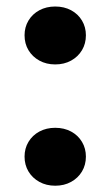

<svg xmlns="http://www.w3.org/2000/svg" viewBox="-20 -574 348 599"><path d="M56.6 0ZM248 -85.4Q248 -59.6 235.8 -39.1Q223.6 -18.6 201.9 -6.6Q180.2 5.4 152.3 5.4Q124.5 5.4 102.8 -6.6Q81.1 -18.6 68.8 -39.1Q56.6 -59.6 56.6 -85.4Q56.6 -110.8 68.8 -131.3Q81.1 -151.9 102.8 -163.6Q124.5 -175.3 152.3 -175.3Q180.2 -175.3 201.9 -163.6Q223.6 -151.9 235.8 -131.3Q248 -110.8 248 -85.4ZM248 -463.9Q248 -438 235.8 -417.5Q223.6 -397 201.9 -385Q180.2 -373 152.3 -373Q124.5 -373 102.8 -385Q81.1 -397 68.8 -417.5Q56.6 -438 56.6 -463.9Q56.6 -489.3 68.8 -509.8Q81.1 -530.3 102.8 -542Q124.5 -553.7 152.3 -553.7Q180.2 -553.7 201.9 -542Q223.6 -530.3 235.8 -509.8Q248 -489.3 248 -463.9Z"/></svg>

Font: Heebo Black
Style: Regular
Weight: 900
Designer: Oded Ezer
Foundry: Meir Sadan
Version: Version 2.001; ttfautohint (v1.5.14-ce02) -l 8 -r 50 -G 200 